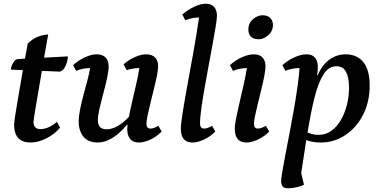

<svg xmlns="http://www.w3.org/2000/svg" viewBox="-20 -754 2036 1032"><path d="M145 12Q56 12 56 -83Q56 -95 60.5 -125Q65 -155 75 -215Q85 -275 103 -377L38 -380Q41 -400 50.5 -416Q60 -432 72 -436L114 -439Q118 -457 121.5 -477.5Q125 -498 129 -520Q153 -543 178.5 -554.5Q204 -566 239 -569Q233 -535 227.5 -504Q222 -473 217 -444L345 -451Q345 -438 340 -420Q335 -402 325.5 -387.5Q316 -373 302 -369L205 -373Q181 -232 170.5 -169.5Q160 -107 160 -99Q160 -60 197 -60Q240 -60 286 -99L303 -68Q274 -33 229.5 -10.5Q185 12 145 12Z M507 12Q453 12 428 -20Q403 -52 403 -100Q403 -128 410.5 -166Q418 -204 429 -244.5Q440 -285 450 -322.5Q460 -360 464 -388H462Q445 -388 426.5 -384.5Q408 -381 389 -373L373 -404Q403 -431 437.5 -446.5Q472 -462 498 -462Q532 -462 548 -444.5Q564 -427 564 -398Q564 -373 555.5 -334Q547 -295 535.5 -252.5Q524 -210 515 -171.5Q506 -133 506 -109Q506 -59 552 -59Q610 -59 673 -126Q680 -164 691 -210.5Q702 -257 712.5 -303.5Q723 -350 729 -388H727Q695 -388 661 -377L644 -408Q672 -433 705.5 -447.5Q739 -462 764 -462Q798 -462 814 -444.5Q830 -427 830 -398Q830 -380 823.5 -347.5Q817 -315 807.5 -277Q798 -239 789 -201.5Q780 -164 773.5 -134Q767 -104 767 -89Q767 -63 789 -63Q807 -63 831 -78L849 -47Q823 -20 788.5 -4Q754 12 727 12Q664 12 664 -62Q664 -71 666 -83H662Q626 -39 585.5 -13.5Q545 12 507 12Z M1015 12Q952 12 952 -62Q952 -86 961.5 -146.5Q971 -207 986.5 -291.5Q1002 -376 1019 -471Q1036 -566 1050 -660H1048Q1032 -660 1013.5 -656.5Q995 -653 976 -645L960 -676Q990 -702 1024.5 -718Q1059 -734 1085 -734Q1116 -734 1131 -716.5Q1146 -699 1146 -670Q1146 -654 1139.5 -612.5Q1133 -571 1122.5 -515Q1112 -459 1100.5 -396.5Q1089 -334 1078.5 -274.5Q1068 -215 1061.5 -166.5Q1055 -118 1055 -91Q1055 -63 1077 -63Q1096 -63 1120 -78L1137 -47Q1111 -20 1076.5 -4Q1042 12 1015 12Z M1305 12Q1242 12 1242 -62Q1242 -84 1250 -123Q1258 -162 1269 -209Q1280 -256 1290.5 -303Q1301 -350 1307 -388H1305Q1289 -388 1270.5 -384.5Q1252 -381 1232 -373L1216 -404Q1246 -431 1281 -446.5Q1316 -462 1343 -462Q1376 -462 1391.5 -444.5Q1407 -427 1407 -398Q1407 -380 1401 -347.5Q1395 -315 1385.5 -277Q1376 -239 1367 -201.5Q1358 -164 1351.5 -134Q1345 -104 1345 -89Q1345 -63 1366 -63Q1385 -63 1409 -78L1427 -47Q1401 -20 1366.5 -4Q1332 12 1305 12ZM1370 -543Q1343 -543 1329 -557Q1315 -571 1315 -594Q1315 -630 1340 -651Q1365 -672 1390 -672Q1418 -672 1432.5 -657.5Q1447 -643 1447 -620Q1447 -596 1434.5 -579Q1422 -562 1404.5 -552.5Q1387 -543 1370 -543Z M1531 258Q1506 258 1498.5 247.5Q1491 237 1491 218Q1491 208 1497 171Q1503 134 1513.5 80Q1524 26 1536 -37Q1548 -100 1559.5 -165Q1571 -230 1579 -287.5Q1587 -345 1590 -388H1587Q1570 -388 1551.5 -384.5Q1533 -381 1514 -373L1498 -404Q1529 -431 1564 -446.5Q1599 -462 1627 -462Q1658 -462 1673 -444Q1688 -426 1688 -398Q1688 -386 1687.5 -374.5Q1687 -363 1684 -350H1688Q1711 -405 1750.5 -433.5Q1790 -462 1837 -462Q1899 -462 1933 -420Q1967 -378 1967 -294Q1967 -207 1932 -138Q1897 -69 1837 -28.5Q1777 12 1703 12Q1683 12 1664 9Q1645 6 1626 -1Q1620 41 1613 85Q1606 129 1599 176L1614 239Q1596 248 1572 253Q1548 258 1531 258ZM1788 -398Q1746 -398 1718 -353Q1690 -308 1670 -227.5Q1650 -147 1633 -41Q1647 -36 1661 -32.5Q1675 -29 1693 -29Q1730 -29 1760.5 -50.5Q1791 -72 1812 -108.5Q1833 -145 1844.5 -190Q1856 -235 1856 -282Q1856 -337 1840 -367.5Q1824 -398 1788 -398Z"/></svg>

Font: Petrona SemiBold
Style: Italic
Weight: 600
Italic angle: -9°
Designer: Ringo R. Seeber
Foundry: Ringo R. Seeber
Version: Version 2.001; ttfautohint (v1.8.3)